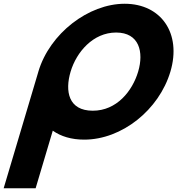

<svg xmlns="http://www.w3.org/2000/svg" viewBox="-27 -747 949 1027"><path d="M350.7 -363.9C381.9 -468.5 470.8 -573 594 -573C718.1 -573 743.1 -468.5 712 -363.9C680.9 -259.4 597 -154.8 469.5 -154.8C338.6 -154.8 319.6 -259.4 350.7 -363.9ZM178.2 -363.9C177 -359.8 175.8 -355.7 174.7 -351.7L-7.4 260H163.6L255.3 -48.1C298.3 -17.5 355 -0.1 423.5 -0.1C624.9 -0.1 823.5 -159.1 884.5 -363.9C945.5 -568.8 834.5 -726.9 639.9 -726.9C446.9 -726.9 239.2 -568.8 178.2 -363.9Z"/></svg>

Font: Hussar
Style: BdOblThree
Weight: 700
Foundry: Cannot Into Space Fonts
Version: Version 2.00